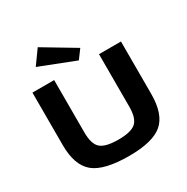

<svg xmlns="http://www.w3.org/2000/svg" viewBox="-208 -1117 1273 1309"><g transform="rotate(-30 428.0 -463.0)"><path d="M515 -791 464 -722 187 -830 266 -940ZM777 -690V-277Q777 -118 700 -52Q623 14 437 14Q240 14 160 -52Q80 -118 80 -277V-690H251V-277Q251 -186 289.5 -152.5Q328 -119 429 -119Q528 -119 566 -152.5Q604 -186 604 -277V-690Z"/></g></svg>

Font: Exo 2 Expanded
Style: Bold
Weight: 700
Width: 7
Designer: Natanael Gama
Version: Version 1.001;PS 001.001;hotconv 1.0.70;makeotf.lib2.5.58329